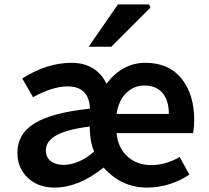

<svg xmlns="http://www.w3.org/2000/svg" viewBox="-20 -838 948 871"><path d="M59 -145Q59 -231 137.5 -279Q216 -327 388 -345Q384 -446 287 -446Q218 -446 130 -397L81 -482Q192 -553 305 -553Q361 -553 401 -528.5Q441 -504 463 -458Q535 -553 640 -553Q746 -553 803.5 -481.5Q861 -410 861 -293Q861 -264 856 -234H509Q515 -167 558.5 -128Q602 -89 665 -89Q733 -89 795 -126L839 -46Q798 -18 748.5 -2.5Q699 13 647 13Q531 13 450 -78Q337 13 227 13Q153 13 106 -31.5Q59 -76 59 -145ZM407 -151Q391 -186 388 -239L387 -264Q283 -251 235.5 -224Q188 -197 188 -156Q188 -124 210.5 -107Q233 -90 269 -90Q302 -90 339 -106Q376 -122 407 -151ZM636 -450Q586 -450 551.5 -415Q517 -380 509 -321H746Q746 -383 717 -416.5Q688 -450 636 -450ZM515 -818H656L663 -804L485 -626H382Z"/></svg>

Font: Nebula Sans Semibold
Style: Regular
Weight: 600
Designer: Paul D. Hunt for Adobe (as Source Sans)
Foundry: Nebula Entertainment & Broadcasting LLC
Version: Version 1.010